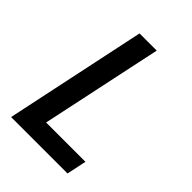

<svg xmlns="http://www.w3.org/2000/svg" viewBox="-208 -814 914 914"><g transform="rotate(45 249.5 -357.0)"><path d="M34.2 0 185.1 -713.9H300.8L170.4 -99.6H435.1L414.1 0Z"/></g></svg>

Font: Open Sans SemiBold
Style: Italic
Weight: 600
Italic angle: -12°
Designer: Monotype Design Team
Foundry: Monotype Imaging Inc.
Version: Version 3.003; ttfautohint (v1.8.4)